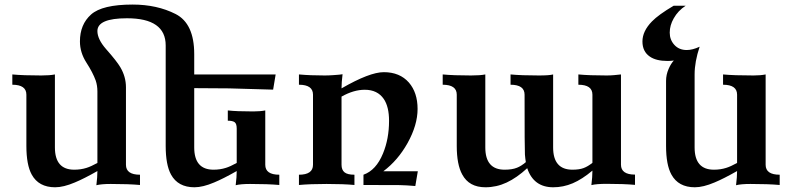

<svg xmlns="http://www.w3.org/2000/svg" viewBox="-20 -791 3387 821"><path d="M810.5 -559.6V-472.7H1158.7L1147.9 -407.7Q994.1 -412.6 959.5 -413.1Q884.3 -414.1 810.5 -414.1V-160.6Q810.5 -65.4 893.1 -65.4Q921.4 -65.4 945.8 -73.2Q964.8 -79.1 992.2 -94.2V-241.2Q992.2 -262.2 983.2 -268.6Q974.1 -274.9 954.1 -274.9V-318.8Q991.2 -314.5 1062.5 -314.5Q1092.3 -314.5 1114.3 -318.8V-86.4Q1114.3 -43.9 1174.3 -43.9V0Q1126 -4.4 1049.3 -4.4Q1009.3 -4.4 987.8 1Q992.2 -34.2 992.2 -59.6Q934.6 -26.9 895.5 -10.7Q847.2 9.8 811.5 9.8Q741.2 9.8 711.4 -44.4Q688.5 -85.9 688.5 -167V-596.7Q688.5 -712.9 522.9 -712.9Q396.5 -712.9 396.5 -658.2Q396.5 -623.5 433.6 -581.1Q479.5 -529.3 494.6 -503.4Q518.6 -462.9 518.6 -417.5V-86.4Q518.6 -43.9 578.6 -43.9V0Q530.3 -4.4 453.6 -4.4Q413.6 -4.4 392.1 1Q396.5 -34.2 396.5 -59.6Q338.9 -26.9 299.8 -10.7Q251.5 9.8 215.8 9.8Q145.5 9.8 115.7 -44.4Q92.8 -85.9 92.8 -167V-386.2Q92.8 -428.7 32.7 -428.7V-472.7Q79.1 -468.3 156.2 -468.3Q192.9 -468.3 214.8 -472.7V-160.6Q214.8 -65.4 297.4 -65.4Q325.7 -65.4 350.1 -73.2Q369.1 -79.1 396.5 -94.2V-399.9Q396.5 -425.3 389.2 -446.8Q377 -480.5 349.4 -523.4Q321.8 -566.4 321.8 -613.8Q321.8 -686.5 369.4 -729Q417 -771.5 546.9 -771.5Q651.4 -771.5 731 -731Q810.5 -690.4 810.5 -559.6Z M1755.9 4.4Q1716.8 1 1688.5 0.5Q1660.2 0 1534.2 0V-43.9Q1588.4 -63 1617.7 -134.8Q1643.6 -197.3 1643.6 -274.4Q1643.6 -334.5 1621.1 -367.7Q1594.2 -407.2 1539.6 -407.2Q1492.2 -407.2 1440.4 -377.9V-86.4Q1440.4 -64.9 1452.9 -54.4Q1465.3 -43.9 1495.6 -43.9V0Q1449.7 -4.4 1376.5 -4.4Q1306.6 -4.4 1258.3 0V-43.9Q1318.4 -43.9 1318.4 -86.4V-386.2Q1318.4 -428.7 1258.3 -428.7V-472.7Q1306.6 -468.3 1368.2 -468.3Q1385.3 -468.3 1404.8 -469.7Q1436 -471.7 1444.8 -473.6Q1440.4 -438.5 1440.4 -413.1Q1560.5 -482.4 1621.1 -482.4Q1689.5 -482.4 1728.5 -438Q1765.6 -395 1765.6 -325.2Q1765.6 -256.3 1722.7 -179.2Q1681.6 -105.5 1619.1 -58.6H1766.6Z M2345.7 9.8Q2261.7 9.8 2234.4 -71.8Q2189.9 -30.8 2146.5 -10.5Q2103 9.8 2055.7 9.8Q1985.8 9.8 1956.5 -44.9Q1933.1 -87.4 1933.1 -167V-386.2Q1933.1 -428.7 1873 -428.7V-472.7Q1919.4 -468.3 1994.1 -468.3Q2033.2 -468.3 2055.2 -472.7V-160.6Q2055.2 -65.4 2137.7 -65.4Q2169.9 -65.4 2190.4 -73.7Q2208.5 -80.6 2228.5 -97.7Q2226.1 -111.8 2224.6 -130.4Q2223.1 -148.9 2223.1 -386.2Q2223.1 -428.7 2163.1 -428.7V-472.7Q2209.5 -468.3 2284.2 -468.3Q2329.1 -468.3 2345.2 -472.7V-160.6Q2345.2 -65.4 2427.7 -65.4Q2457 -65.4 2475.3 -72.3Q2493.7 -79.1 2513.2 -94.7V-386.2Q2513.2 -428.7 2453.1 -428.7V-472.7Q2499.5 -468.3 2573.7 -468.3Q2590.3 -468.3 2605.5 -469.7Q2629.9 -471.7 2635.3 -472.7V-86.9Q2635.3 -44.4 2695.3 -44.4V-0.5Q2647 -4.9 2574.2 -4.9Q2530.3 -4.9 2508.8 0.5Q2513.2 -34.7 2513.2 -61.5Q2469.2 -24.4 2429 -7.3Q2388.7 9.8 2345.7 9.8Z M2951.2 9.8Q2880.9 9.8 2851.1 -44.4Q2828.1 -85.9 2828.1 -167V-445.3Q2828.1 -471.2 2838.9 -496.1Q2848.6 -518.6 2861.3 -532.2Q2847.7 -530.3 2835 -530.3Q2785.2 -530.3 2758.3 -549.3Q2727.1 -570.8 2727.1 -613.8Q2727.1 -657.7 2767.6 -699.2Q2795.4 -728 2860.8 -766.6H2912.1Q2879.4 -745.6 2860.8 -712.4Q2843.8 -682.6 2843.8 -651.4Q2843.8 -620.6 2863.8 -598.9Q2883.8 -577.1 2916.5 -577.1Q2941.4 -577.1 2971.7 -591.3Q2950.2 -526.9 2950.2 -472.7V-160.6Q2950.2 -65.4 3032.7 -65.4Q3061 -65.4 3085.4 -73.2Q3104.5 -79.1 3131.8 -94.2V-386.2Q3131.8 -428.7 3071.8 -428.7V-472.7Q3118.2 -468.3 3202.1 -468.3Q3231.9 -468.3 3253.9 -472.7V-86.4Q3253.9 -43.9 3314 -43.9V0Q3265.6 -4.4 3189 -4.4Q3148.9 -4.4 3127.4 1Q3131.8 -34.2 3131.8 -59.6Q3074.2 -26.9 3035.2 -10.7Q2986.8 9.8 2951.2 9.8Z"/></svg>

Font: Kelvinch
Style: Bold
Weight: 700
Designer: Paul James Miller
Foundry: High-Logic / Made with FontCreator
Version: Version 3.501;March 28, 2021;FontCreator 13.0.0.2683 64-bit